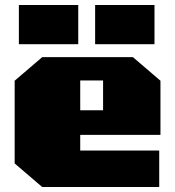

<svg xmlns="http://www.w3.org/2000/svg" viewBox="-20 -753 705 773"><path d="M56 -575V-733H295V-575ZM363 -575V-733H602V-575ZM150 0 39 -95V-428L150 -523H515L626 -428V-210H303V-147H621V0ZM303 -309H395V-429H303Z"/></svg>

Font: Tomorrow ExtraBold
Style: Regular
Weight: 800
Designer: Tony de Marco, Monica Rizzolli
Foundry: Just in Type
Version: Version 2.002